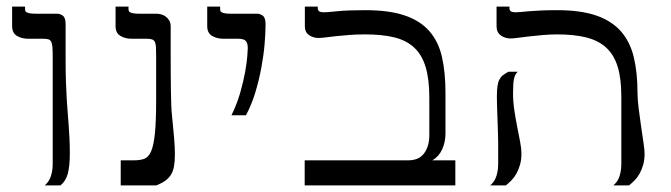

<svg xmlns="http://www.w3.org/2000/svg" viewBox="-20 -560 2028 580"><path d="M190.9 -96.2Q190.9 -58.1 184.8 -35.4Q178.7 -12.7 162.6 0H115.2Q119.6 -3.9 124 -9.3Q128.4 -14.6 131.6 -22.2Q134.8 -29.8 137 -40.3Q139.2 -50.8 139.2 -64.9V-388.2Q139.2 -406.2 138.4 -417Q137.7 -427.7 134.8 -433.6Q131.8 -439.5 126.2 -441.2Q120.6 -442.9 111.3 -442.9H65.9Q45.4 -442.9 31 -451.7Q16.6 -460.4 16.6 -481V-540H55.7V-531.7Q55.7 -528.8 56.9 -526.4Q58.1 -523.9 61.8 -522.2Q65.4 -520.5 72 -519.5Q78.6 -518.6 89.4 -518.6H152.3Q161.6 -518.6 169.9 -512.5Q178.2 -506.3 178.2 -486.8V-378.9Q178.2 -340.8 179.2 -312Q180.2 -283.2 181.6 -260.3Q183.1 -237.3 184.6 -218.3Q186 -199.2 187.5 -180.7Q189 -162.1 189.9 -141.8Q190.9 -121.6 190.9 -96.2Z M499.5 -211.9Q503.4 -172.9 505.9 -144Q508.3 -115.2 508.3 -93.3Q508.3 -72.3 505.6 -57.4Q502.9 -42.5 496.3 -32Q489.7 -21.5 479 -13.9Q468.3 -6.3 452.6 0H344.7V-75.7H385.3Q402.8 -75.7 415.5 -80.1Q428.2 -84.5 436.3 -102.5Q444.3 -120.6 448 -157.5Q451.7 -194.3 451.7 -259.3V-388.2Q451.7 -405.3 451.2 -416Q450.7 -426.8 448.2 -432.6Q445.8 -438.5 439.9 -440.7Q434.1 -442.9 423.8 -442.9H378.4Q357.9 -442.9 343.5 -451.7Q329.1 -460.4 329.1 -481V-540H368.2V-531.7Q368.2 -528.8 369.4 -526.4Q370.6 -523.9 374.3 -522.2Q377.9 -520.5 384.5 -519.5Q391.1 -518.6 401.9 -518.6H453.1Q460 -518.6 467.5 -516.4Q475.1 -514.2 481.2 -509.5Q487.3 -504.9 491.5 -497.6Q495.6 -490.2 495.6 -480.5V-378.9Q495.6 -358.4 495.8 -334Q496.1 -309.6 496.3 -286.6Q496.6 -263.7 497.3 -243.7Q498 -223.6 499.5 -211.9Z M679.2 -211.9Q695.8 -245.6 705.6 -279.8Q715.3 -314 720.5 -342.5Q725.6 -371.1 727.1 -390.9Q728.5 -410.6 728.5 -415Q728.5 -429.7 722.4 -436.3Q716.3 -442.9 700.7 -442.9H655.3Q634.8 -442.9 620.4 -451.7Q606 -460.4 606 -481V-540H645V-531.7Q645 -528.8 646.2 -526.4Q647.5 -523.9 651.1 -522.2Q654.8 -520.5 661.4 -519.5Q668 -518.6 678.7 -518.6H756.3Q765.6 -518.6 773.9 -512.5Q782.2 -506.3 782.2 -486.8Q782.2 -460.9 779.3 -426.8Q776.4 -392.6 769.5 -355.7Q762.7 -318.8 751.5 -281.5Q740.2 -244.1 723.1 -211.9Z M1083 -529.3Q1155.8 -529.3 1202.9 -513.2Q1250 -497.1 1277.3 -465.6Q1304.7 -434.1 1315.2 -387.5Q1325.7 -340.8 1325.7 -279.8V-156.2Q1325.7 -130.9 1315.7 -108.9Q1305.7 -86.9 1286.1 -75.7H1355.5V0H900.4V-75.7H1213.4Q1245.6 -75.7 1261.2 -96.9Q1276.9 -118.2 1276.9 -151.4V-264.6Q1276.9 -321.3 1265.6 -358.2Q1254.4 -395 1230.7 -416.7Q1207 -438.5 1170.4 -447.3Q1133.8 -456.1 1083 -456.1Q1056.6 -456.1 1034.4 -454.3Q1012.2 -452.6 994.4 -450.7Q976.6 -448.7 963.4 -447Q950.2 -445.3 942.4 -445.3Q925.8 -445.3 913.3 -454.1Q900.9 -462.9 900.9 -481V-540H939.9V-534.7Q939.9 -529.3 943.8 -526.1Q947.8 -522.9 960 -522.9Q968.3 -522.9 999.3 -526.1Q1030.3 -529.3 1083 -529.3Z M1555.2 -96.2Q1555.2 -77.1 1550.8 -62Q1546.4 -46.9 1539.8 -35.2Q1533.2 -23.4 1524.7 -14.9Q1516.1 -6.3 1508.3 0H1460.9Q1465.3 -3.9 1469.7 -9.3Q1474.1 -14.6 1477.3 -22.2Q1480.5 -29.8 1482.7 -40.3Q1484.9 -50.8 1484.9 -64.9V-127Q1484.9 -132.3 1484.6 -143.8Q1484.4 -155.3 1483.9 -169.2Q1483.4 -183.1 1482.9 -198.5Q1482.4 -213.9 1481.9 -227.8Q1481.4 -241.7 1481.2 -252.4Q1481 -263.2 1481 -268.1Q1481 -287.1 1482.7 -299.3Q1484.4 -311.5 1488.5 -319.6Q1492.7 -327.6 1499.3 -332.8Q1505.9 -337.9 1516.1 -343.3H1543.9Q1535.2 -335 1532.5 -321Q1529.8 -307.1 1529.8 -278.3Q1529.8 -253.4 1533.7 -227.1Q1537.6 -200.7 1542.5 -176.3Q1547.4 -151.9 1551.3 -131.1Q1555.2 -110.4 1555.2 -96.2ZM1927.2 -96.2Q1927.2 -77.1 1922.9 -62Q1918.5 -46.9 1911.9 -35.2Q1905.3 -23.4 1896.7 -14.9Q1888.2 -6.3 1880.4 0H1833Q1837.4 -3.9 1841.8 -9.3Q1846.2 -14.6 1849.4 -22.2Q1852.5 -29.8 1854.7 -40.3Q1856.9 -50.8 1856.9 -64.9V-269.5Q1856.9 -323.2 1845.7 -359.1Q1834.5 -395 1810.8 -416.5Q1787.1 -438 1750.5 -447Q1713.9 -456.1 1663.1 -456.1Q1641.6 -456.1 1619.6 -454.1Q1597.7 -452.1 1578.6 -450Q1559.6 -447.8 1544.9 -445.8Q1530.3 -443.8 1522.5 -443.8Q1505.4 -443.8 1492.7 -453.1Q1480 -462.4 1480 -481V-540H1519V-534.7Q1519 -529.3 1522.9 -526.1Q1526.9 -522.9 1539.1 -522.9Q1545.4 -522.9 1554.7 -523.9Q1564 -524.9 1578.6 -526.1Q1593.3 -527.3 1613.8 -528.3Q1634.3 -529.3 1663.1 -529.3Q1733.9 -529.3 1780.8 -513.2Q1827.6 -497.1 1855.5 -465.6Q1883.3 -434.1 1894.5 -387.5Q1905.8 -340.8 1905.8 -279.8Q1905.8 -260.3 1909.2 -233.2Q1912.6 -206.1 1916.5 -179.2Q1920.4 -152.3 1923.8 -129.6Q1927.2 -106.9 1927.2 -96.2Z"/></svg>

Font: Arian AMU Serif
Style: Regular
Weight: 400
Designer: Ruben Hakobyan (Tarumian)
Foundry: Ruben Hakobyan (Tarumian)
Version: Version 1.002